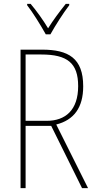

<svg xmlns="http://www.w3.org/2000/svg" viewBox="-20 -970 496 990"><path d="M216 -793H240C265 -838 305 -901 337 -943V-950H319C284 -906 254 -866 228 -824C203 -866 167 -916 138 -950H120V-943C147 -909 190 -840 216 -793ZM197 -714H86V0H112V-321H244L403 0H434L270 -328C361 -351 409 -415 409 -525C409 -670 333 -714 197 -714ZM193 -689C327 -689 383 -645 383 -526C383 -402 317 -347 221 -347H112V-689Z"/></svg>

Font: Noto Sans Arabic UI Cn Th
Style: Regular
Weight: 100
Width: 3
Designer: Monotype Design Team, Nadine Chahine and Nizar Qandah
Foundry: Monotype Imaging Inc.
Version: Version 2.010